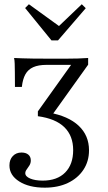

<svg xmlns="http://www.w3.org/2000/svg" viewBox="-20 -686 507 899"><path d="M189.5 192.7Q116.1 192.7 70.2 163.7Q24.2 134.7 24.2 88.7Q24.2 61.3 39.9 44.8Q55.6 28.2 80.6 28.2Q100.8 28.2 112.5 37.9Q124.2 47.6 124.2 65.3Q124.2 78.2 117.7 88.7Q111.3 99.2 104.8 107.7Q98.4 116.1 98.4 125Q98.4 140.3 121.4 150Q144.4 159.7 179.8 159.7Q247.6 159.7 285.1 121.8Q322.6 83.9 322.6 16.9Q322.6 -50 281.5 -90.3Q240.3 -130.6 157.3 -141.9V-164.5L312.9 -382.3H198.4Q159.7 -382.3 135.5 -371.4Q111.3 -360.5 98.8 -337.9Q86.3 -315.3 82.3 -279H50Q50 -320.2 49.6 -346Q49.2 -371.8 48.8 -387.5Q48.4 -403.2 46 -414.5Q63.7 -413.7 84.7 -412.9Q105.6 -412.1 136.3 -411.7Q166.9 -411.3 212.9 -411.3Q258.1 -411.3 289.5 -411.3Q321 -411.3 345.2 -412.1Q369.4 -412.9 392.7 -414.5V-383.1L220.2 -141.9L208.9 -158.9Q300 -142.7 348.4 -97.2Q396.8 -51.6 396.8 17.7Q396.8 69.4 370.6 108.9Q344.4 148.4 298 170.6Q251.6 192.7 189.5 192.7ZM362.9 -666.1 381.5 -647.6 251.6 -496.8H221L97.6 -648.4L115.3 -666.1L275.8 -550L236.3 -545.2Z"/></svg>

Font: Playfair 12pt Light
Style: Regular
Weight: 300
Designer: Claus Eggers Sørensen
Foundry: Claus Eggers Sørensen
Version: Version 2.000;gftools[0.9.28]